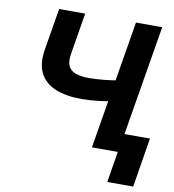

<svg xmlns="http://www.w3.org/2000/svg" viewBox="-96 -812 967 1070"><g transform="rotate(10 388.0 -276.5)"><path d="M151.6 -727.5H299L260.5 -493.2Q253.3 -451.2 264.2 -425.7Q275.1 -400.2 304.4 -389Q333.8 -377.7 381.6 -377.7Q398.9 -377.7 422.4 -378.9Q445.9 -380.1 470.9 -382.6Q495.9 -385.1 518.5 -388.6Q541 -392.1 556.4 -396.5L536.7 -275.8Q520.4 -270.8 497.6 -266.9Q474.7 -263 449.7 -260.4Q424.6 -257.9 401.5 -256.6Q378.3 -255.3 361.3 -255.3Q273.8 -255.3 213 -280.1Q152.2 -305 125.5 -357.7Q98.7 -410.4 112.7 -493.2ZM586.5 -727.5H735L613.9 0H465.4ZM775.6 -104.5 729.9 175.2H583.2L628.7 -104.5Z"/></g></svg>

Font: Inter Tight
Style: Italic
Weight: 400
Italic angle: -9.39999°
Designer: Rasmus Andersson
Foundry: rsms
Version: Version 3.002